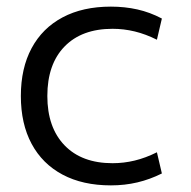

<svg xmlns="http://www.w3.org/2000/svg" viewBox="-20 -550 577 580"><path d="M315 10Q230 10 169 -22.5Q108 -55 75.5 -115.5Q43 -176 43 -260Q43 -344 75.5 -404.5Q108 -465 169 -497.5Q230 -530 315 -530Q357 -530 395 -521.5Q433 -513 469 -494L454 -430Q420 -447 387 -455Q354 -463 320 -463Q227 -463 175 -409.5Q123 -356 123 -260Q123 -165 175 -111Q227 -57 320 -57Q354 -57 387 -65Q420 -73 454 -90L469 -26Q433 -8 395 1Q357 10 315 10Z"/></svg>

Font: M PLUS 1 Thin
Style: Regular
Weight: 400
Version: Version 1.001